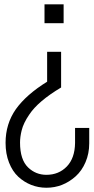

<svg xmlns="http://www.w3.org/2000/svg" viewBox="-20 -693 436 893"><path d="M187 -672.9H275.9V-585H187ZM199.2 -452.1H264.2V-286.1Q157.2 -222.2 116.2 -160.2Q88.9 -120.6 80.6 -85.9Q73.2 -56.2 73.2 -29.8Q73.2 49.8 110.8 85.9Q146.5 120.1 195.8 120.1Q253.4 120.1 291 81.1Q328.1 42.5 329.1 -27.8V-98.1H395V-25.9Q395 21 377.9 61Q360.8 101.1 332 127Q272.5 180.2 195.8 180.2Q158.7 180.2 125.2 167Q91.8 153.8 64.9 128.9Q38.1 104 22 63.2Q5.9 22.5 5.9 -28.8Q5.9 -116.7 53.7 -185.1Q102.1 -252.9 199.2 -313Z"/></svg>

Font: VL Oswald
Style: Light
Weight: 300
Designer: vernon adams
Foundry: vernon adams
Version: Version ; ttfautohint (v0.92.18-e454-dirty) -l 8 -r 50 -G 20